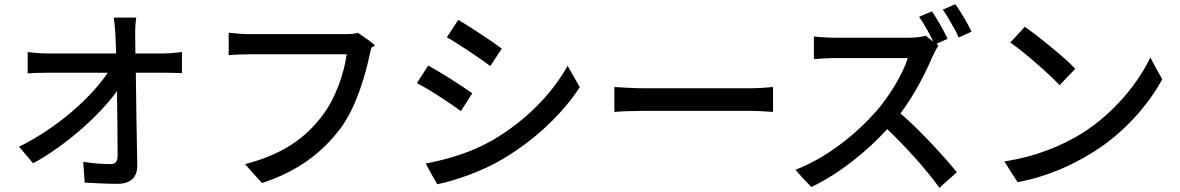

<svg xmlns="http://www.w3.org/2000/svg" viewBox="-20 -857 5630 916"><path d="M631 -288 628 -510H765C789 -510 823 -509 848 -508V-609C828 -606 788 -602 760 -602H626L625 -686C624 -714 626 -746 630 -773H523C526 -750 529 -724 531 -686L534 -602H369H206C176 -602 138 -605 112 -609V-507C143 -509 175 -510 208 -510H494C419 -397 258 -249 71 -157L138 -78C298 -165 457 -310 538 -422C540 -306 541 -185 541 -113C541 -87 531 -74 506 -74C472 -74 420 -78 377 -85L384 14C434 17 489 20 541 20C603 20 635 -11 635 -67Z M1405 -598C1506 -598 1606 -598 1634 -598C1622 -509 1581 -386 1516 -303C1439 -202 1333 -121 1149 -74L1189 -29L1230 16C1401 -39 1518 -130 1604 -244C1680 -346 1723 -499 1744 -597C1746 -607 1748 -617 1751 -626C1756 -639 1765 -632 1768 -639C1770 -644 1724 -676 1688 -700C1668 -695 1644 -694 1628 -694C1581 -694 1233 -694 1172 -694C1141 -694 1097 -698 1071 -701V-594C1094 -596 1132 -598 1172 -598C1203 -598 1304 -598 1405 -598Z M2219 -612C2258 -586 2295 -560 2319 -542L2374 -625C2353 -641 2315 -667 2276 -693C2236 -719 2195 -746 2166 -762L2112 -679C2141 -663 2181 -637 2219 -612ZM2038 -27 2066 22C2152 5 2283 -41 2378 -98C2530 -188 2661 -311 2746 -441L2717 -492L2688 -543C2612 -407 2485 -278 2328 -187C2230 -131 2115 -96 2011 -77ZM2134 -478C2094 -503 2053 -528 2023 -544L1969 -461C1999 -445 2040 -421 2078 -396C2117 -371 2154 -345 2179 -327L2233 -412C2211 -428 2173 -453 2134 -478Z M3668 -382V-442C3644 -440 3608 -436 3563 -436C3486 -436 3139 -436 3051 -436C3000 -436 2942 -440 2911 -442V-383V-323C2943 -326 3000 -328 3051 -328C3139 -328 3486 -328 3563 -328C3604 -328 3647 -324 3668 -323Z M4580 -771C4566 -795 4551 -819 4538 -837L4478 -811C4491 -793 4505 -770 4518 -746C4532 -723 4545 -699 4554 -678L4615 -706C4607 -724 4594 -747 4580 -771ZM4503 2 4545 -35C4486 -108 4373 -232 4276 -316C4342 -404 4397 -511 4430 -590C4437 -606 4451 -631 4457 -640L4448 -648L4501 -672C4485 -707 4450 -768 4426 -803L4365 -777C4388 -744 4414 -697 4433 -658L4396 -687C4380 -681 4349 -677 4314 -677C4277 -677 4008 -677 3966 -677C3937 -677 3882 -680 3863 -683V-575C3878 -576 3929 -580 3966 -580C4001 -580 4275 -580 4311 -580C4288 -506 4225 -400 4161 -327C4068 -221 3927 -105 3775 -47L3812 -5L3851 35C3985 -29 4112 -131 4213 -241C4306 -152 4400 -47 4462 39Z M4994 -633C4949 -670 4902 -707 4869 -729L4800 -654C4870 -606 4987 -502 5035 -451L5072 -489L5110 -529C5084 -557 5040 -595 4994 -633ZM4803 -37 4835 12C4981 -15 5100 -72 5195 -131C5342 -223 5457 -354 5525 -479L5496 -530L5468 -583C5410 -460 5293 -316 5142 -221C5051 -165 4929 -111 4772 -87Z"/></svg>

Font: GenSekiGothic2 TW M
Style: Regular
Weight: 500
Version: Version 2.100;PS 2.1;hotconv 16.6.51;makeotf.lib2.5.65220 DE